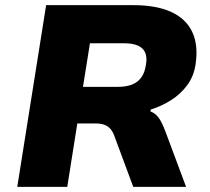

<svg xmlns="http://www.w3.org/2000/svg" viewBox="-20 -725 814 745"><path d="M47 0 159 -705H498Q586 -705 643.5 -679Q701 -653 725.5 -602Q750 -551 739 -476Q732 -429 706.5 -394.5Q681 -360 644 -336.5Q607 -313 565 -300L564 -292L570 -290Q585 -283 596.5 -267Q608 -251 621 -217L702 0H497L422 -202Q415 -219 405.5 -228Q396 -237 383 -241.5Q370 -246 350 -246H280L241 0ZM302 -388H437Q487 -388 513.5 -409Q540 -430 546 -473Q554 -515 533 -536Q512 -557 462 -557H329Z"/></svg>

Font: Nunito Sans 6pt Black
Style: Italic
Weight: 900
Italic angle: -9°
Version: Version 3.101;gftools[0.9.27]